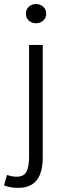

<svg xmlns="http://www.w3.org/2000/svg" viewBox="-57 -705 317 947"><path d="M30.8 221.7Q10.3 221.7 -7.3 218Q-24.9 214.4 -37.1 209.5L-22.5 158.2Q-13.7 161.1 -1.2 163.8Q11.2 166.5 24.9 166.5Q62.5 166.5 74.5 140.1Q86.4 113.8 86.4 69.3V-483.4H153.8V70.8Q153.8 119.1 141.4 152.8Q128.9 186.5 101.8 204.1Q74.7 221.7 30.8 221.7ZM121.1 -590.3Q100.1 -590.3 85.4 -603.3Q70.8 -616.2 70.8 -637.2Q70.8 -659.2 85.4 -672.1Q100.1 -685.1 121.1 -685.1Q141.1 -685.1 156 -672.1Q170.9 -659.2 170.9 -637.2Q170.9 -616.2 156 -603.3Q141.1 -590.3 121.1 -590.3Z"/></svg>

Font: Varta Light Light
Style: Regular
Weight: 300
Version: Version 1.004